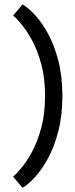

<svg xmlns="http://www.w3.org/2000/svg" viewBox="-20 -770 345 878"><path d="M186 -332Q186 -414 168.5 -477.5Q151 -541 126 -586.5Q101 -632 77 -660.5Q53 -689 40 -699L83 -749.7Q108 -735.7 139.5 -702.1Q171 -668.5 199.7 -615.9Q228.3 -563.3 246.8 -492.4Q265.3 -421.5 265.3 -332Q265.3 -242.5 246.8 -170.7Q228.3 -98.8 199.7 -46.2Q171 6.5 139.5 40.6Q108 74.7 83 88.7L40 38Q53 27 77 -1Q101 -29 126 -75Q151 -121 168.5 -185Q186 -249 186 -332Z"/></svg>

Font: Epunda Slab Light
Style: Regular
Weight: 300
Designer: Simon Atzbach
Foundry: typofactur
Version: Version 1.102